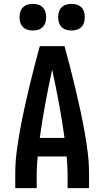

<svg xmlns="http://www.w3.org/2000/svg" viewBox="-20 -974 540 994"><path d="M59 0V-74Q59 -130 66 -186Q73 -242 83 -297Q93 -352 105 -407Q117 -462 130 -517Q143 -572 157 -626.5Q171 -681 186 -735H314Q329 -681 343 -626.5Q357 -572 370 -517Q383 -462 395 -407Q407 -352 417 -297Q427 -242 434 -186Q441 -130 441 -74V0H330V-74Q330 -96 328.5 -118.5Q327 -141 325 -164H175Q173 -141 171.5 -118.5Q170 -96 170 -74V0ZM314 -260Q302 -349 285.5 -437.5Q269 -526 250 -614Q231 -526 214.5 -437.5Q198 -349 186 -260ZM350 -816Q336 -816 322.5 -820Q309 -824 299 -834Q289 -844 285 -857.5Q281 -871 281 -885Q281 -899 285 -912.5Q289 -926 299 -936Q309 -946 322.5 -950Q336 -954 350 -954Q364 -954 377.5 -950Q391 -946 401 -936Q411 -926 415 -912.5Q419 -899 419 -885Q419 -871 415 -857.5Q411 -844 401 -834Q391 -824 377.5 -820Q364 -816 350 -816ZM150 -816Q136 -816 122.5 -820Q109 -824 99 -834Q89 -844 85 -857.5Q81 -871 81 -885Q81 -899 85 -912.5Q89 -926 99 -936Q109 -946 122.5 -950Q136 -954 150 -954Q164 -954 177.5 -950Q191 -946 201 -936Q211 -926 215 -912.5Q219 -899 219 -885Q219 -871 215 -857.5Q211 -844 201 -834Q191 -824 177.5 -820Q164 -816 150 -816Z"/></svg>

Font: Iosevka Curly
Style: Bold
Weight: 700
Monospace: yes
Designer: Belleve Invis
Foundry: Belleve Invis
Version: Version 22.1.2; ttfautohint (v1.8.4)